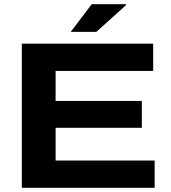

<svg xmlns="http://www.w3.org/2000/svg" viewBox="-20 -895 814 915"><path d="M84 0V-687H710V-557H245V-414H656V-286H245V-130H717V0ZM317 -743 417 -875H580L581 -871L439 -743Z"/></svg>

Font: Archivo SemiExpanded
Style: Bold
Weight: 700
Width: 6
Designer: Hector Gatti
Foundry: Omnibus-Type
Version: Version 2.001